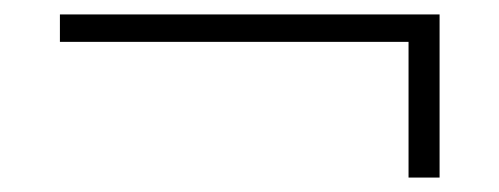

<svg xmlns="http://www.w3.org/2000/svg" viewBox="-20 -370 691 266"><path d="M546 -312H63V-350H589V-124H546Z"/></svg>

Font: KoHo Light
Style: Regular
Weight: 300
Version: Version 1.000; ttfautohint (v1.6)